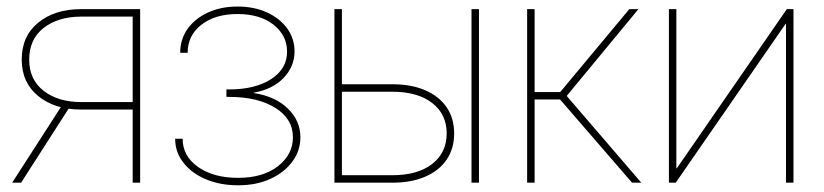

<svg xmlns="http://www.w3.org/2000/svg" viewBox="-20 -550 2481 578"><path d="M401.9 0H379.4V-500H224.6Q155.3 -500 111.6 -466.1Q67.9 -432.1 67.9 -370.6Q67.9 -310.1 111.6 -276.4Q155.3 -242.7 224.6 -242.7H390.1V-220.2H224.1Q145 -220.2 95.2 -260.7Q45.4 -301.3 45.4 -370.6Q45.4 -441.4 95.2 -481.9Q145 -522.5 224.1 -522.5H401.9ZM43.5 0H16.6L168.5 -235.8H194.8Z M696.8 7.8Q642.6 7.8 599.9 -10.3Q557.1 -28.3 532.2 -60.1Q507.3 -91.8 507.3 -132.3H529.8Q529.8 -80.1 576.2 -47.4Q622.6 -14.6 696.8 -14.6Q772 -14.6 816.9 -49.8Q861.8 -85 861.8 -136.7Q861.8 -192.4 808.8 -225.3Q755.9 -258.3 669.9 -258.3H661.6V-280.8H669.9Q748 -280.8 796.1 -311.8Q844.2 -342.8 844.2 -394.5Q844.2 -443.4 803.5 -475.6Q762.7 -507.8 694.8 -507.8Q627.9 -507.8 586.4 -475.6Q544.9 -443.4 544.9 -391.1H522.5Q522.5 -432.1 544.9 -463.4Q567.4 -494.6 606.4 -512.5Q645.5 -530.3 694.8 -530.3Q745.1 -530.3 783.9 -512.5Q822.8 -494.6 844.7 -464.1Q866.7 -433.6 866.7 -395Q866.7 -350.1 834 -315.7Q801.3 -281.2 743.7 -271V-270Q809.1 -259.8 846.7 -223.1Q884.3 -186.5 884.3 -136.7Q884.3 -96.2 860.1 -63.5Q835.9 -30.8 793.9 -11.5Q752 7.8 696.8 7.8Z M999.5 -296.4H1160.6Q1218.3 -296.4 1260 -278.3Q1301.8 -260.3 1324.5 -227.1Q1347.2 -193.8 1347.2 -148.4Q1347.2 -102.5 1324.5 -69.3Q1301.8 -36.1 1260 -18.1Q1218.3 0 1160.6 0H986.8V-522.5H1009.3V-22.5H1160.6Q1237.3 -22.5 1281 -56.4Q1324.7 -90.3 1324.7 -148.4Q1324.7 -206.1 1281 -240Q1237.3 -273.9 1160.6 -273.9H999.5ZM1399.4 0V-522.5H1421.9V0Z M1566.9 0V-522.5H1589.4V-272.9H1666.5L1874.5 -522.5H1901.9L1686 -261.2L1910.6 0H1882.8L1666 -250.5H1589.4V0Z M2368.7 0H2346.2V-478.5H2345.2L2014.2 0H1993.7V-522.5H2016.1V-43.5H2017.6L2348.6 -522.5H2368.7Z"/></svg>

Font: Inter 28pt Thin
Style: Regular
Weight: 250
Designer: Rasmus Andersson
Foundry: rsms
Version: Version 4.001;git-66647c0bb